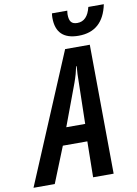

<svg xmlns="http://www.w3.org/2000/svg" viewBox="-162 -986 751 1050"><g transform="rotate(-10 213.5 -461.0)"><path d="M-63 0 239 -717H376L382 0H268L271 -199H135L55 0ZM171 -295H276L281 -525Q281 -549 282 -571Q283 -593 285 -614H282Q278 -594 272 -572.5Q266 -551 257 -526ZM325 -776Q200 -776 200 -897Q200 -910 202 -922H287Q286 -913 285.5 -909Q285 -905 285 -901Q285 -872 295.5 -859Q306 -846 330 -846Q386 -846 404 -922H490Q460 -776 325 -776Z"/></g></svg>

Font: Noto Sans ExtraCondensed SemiBold
Style: Italic
Weight: 600
Width: 2
Italic angle: -12°
Designer: Monotype Design Team
Foundry: Monotype Imaging Inc.
Version: Version 2.013; ttfautohint (v1.8.4.7-5d5b)